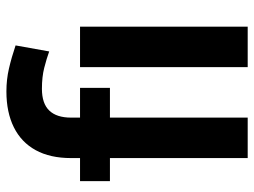

<svg xmlns="http://www.w3.org/2000/svg" viewBox="-118 -682 800 605"><g transform="rotate(-90 282.5 -380.0)"><path d="M213.9 0H86.4V-556.6Q86.4 -622.6 111.3 -668Q136.2 -713.4 183.3 -736.8Q230.5 -760.3 296.4 -760.3Q334 -760.3 368.9 -752.2Q403.8 -744.1 441.4 -731.4L422.4 -625.5Q399.4 -633.8 370.8 -641.1Q342.3 -648.4 304.7 -648.4Q258.3 -648.4 236.1 -625.2Q213.9 -602.1 213.9 -556.6ZM307.6 -528.3V-434.1H13.7V-528.3ZM500.5 -528.3V0H373V-528.3Z"/></g></svg>

Font: Roboto SemiCondensed SemiBold
Style: Regular
Weight: 600
Width: 4
Designer: Christian Robertson
Foundry: Google
Version: Version 3.009; 2024